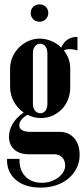

<svg xmlns="http://www.w3.org/2000/svg" viewBox="-20 -680 383 875"><path d="M165 175Q93 175 51.5 139Q10 103 12 44H69Q67 94 95 123.5Q123 153 171 153Q193 153 212 146.5Q231 140 245.5 129Q260 118 268.5 104Q277 90 277 74Q277 51 263 37Q249 23 228 23H111Q69 23 45 1.5Q21 -20 21 -57Q21 -88 38.5 -117Q56 -146 88 -167Q59 -187 42.5 -218Q26 -249 26 -284V-367Q26 -395 37 -420Q48 -445 66.5 -463.5Q85 -482 109.5 -493Q134 -504 161 -504Q187 -504 213 -493.5Q239 -483 259 -463Q280 -512 333 -512V-450Q315 -456 298 -456Q280 -456 271 -450Q285 -433 292.5 -412Q300 -391 300 -370V-282Q300 -252 290 -226.5Q280 -201 262 -182.5Q244 -164 219.5 -153Q195 -142 167 -142Q134 -142 105 -157Q68 -135 68 -109Q68 -79 121 -79H252Q293 -79 318 -50.5Q343 -22 343 26Q343 58 329.5 85.5Q316 113 292.5 133Q269 153 236.5 164Q204 175 165 175ZM130 -208Q130 -188 139.5 -176Q149 -164 164 -164Q179 -164 187.5 -176Q196 -188 196 -208V-437Q196 -457 186.5 -469Q177 -481 163 -481Q149 -481 139.5 -469Q130 -457 130 -437ZM120 -621Q120 -638 131.5 -649Q143 -660 160 -660Q177 -660 188.5 -649Q200 -638 200 -621Q200 -604 188.5 -592.5Q177 -581 160 -581Q142 -581 131 -592.5Q120 -604 120 -621Z"/></svg>

Font: Moniqa Extra Bold Narrow Heading
Style: Regular
Weight: 800
Width: 4
Designer: Rajesh Rajput
Foundry: Rajesh Rajput
Version: Version 1.000;December 15, 2022;FontCreator 14.0.0.2794 32-b